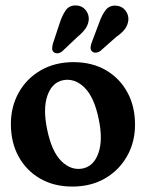

<svg xmlns="http://www.w3.org/2000/svg" viewBox="-20 -677 537 706"><path d="M250.5 -448.5Q318 -448.5 368.8 -419.2Q419.5 -390 448 -338.2Q476.5 -286.5 476.5 -218.5Q476.5 -154.5 447.2 -102.8Q418 -51 366.2 -21Q314.5 9 246 9Q178.5 9 127.8 -20.2Q77 -49.5 48.5 -101.2Q20 -153 20 -221Q20 -285 49 -336.8Q78 -388.5 130 -418.5Q182 -448.5 250.5 -448.5ZM284.5 -57.5Q325 -66 342 -114.5Q359 -163 343 -239Q326.5 -320 290.5 -355.2Q254.5 -390.5 211.5 -382Q171 -373.5 154.2 -325Q137.5 -276.5 153.5 -200.5Q170 -119.5 206 -84.2Q242 -49 284.5 -57.5ZM199 -590.5Q208.5 -620.5 221.8 -639.2Q235 -658 260.5 -657Q281.5 -656 294.2 -641Q307 -626 306.5 -606Q305 -587.5 295 -572.8Q285 -558 265 -541.5L209 -488.5Q202 -482.5 193.2 -481.2Q184.5 -480 178 -485Q171.5 -490.5 171.8 -498.8Q172 -507 174.5 -516.5ZM344.5 -593Q355 -623 369.2 -640.8Q383.5 -658.5 409 -656Q429.5 -654 441.5 -638Q453.5 -622 452 -602.5Q449.5 -583.5 438.8 -569.5Q428 -555.5 406.5 -540.5L349.5 -490Q342 -484.5 333.2 -483.5Q324.5 -482.5 318.5 -488Q312.5 -494 313 -502.2Q313.5 -510.5 317 -520Z"/></svg>

Font: Fraunces 144pt S100 SemiBold
Style: Regular
Weight: 600
Version: Version 1.000; ttfautohint (v1.8.3)